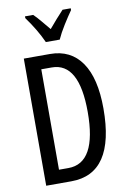

<svg xmlns="http://www.w3.org/2000/svg" viewBox="-101 -1003 705 1062"><g transform="rotate(-10 251.5 -471.5)"><path d="M456 -366Q456 -536 394.5 -625Q333 -714 217 -714H70V0H211Q456 0 456 -366ZM367 -362Q367 -75 208 -75H155V-639H214Q367 -639 367 -362ZM374 -943H328Q304 -917 287 -898Q270 -879 245 -849Q223 -875 202 -900.5Q181 -926 163 -943H117V-933Q173 -856 206 -783H284Q299 -817 325.5 -859.5Q352 -902 374 -933Z"/></g></svg>

Font: Noto Sans Display Condensed
Style: Regular
Weight: 400
Width: 3
Designer: Monotype Design Team
Foundry: Monotype Imaging Inc.
Version: Version 1.900